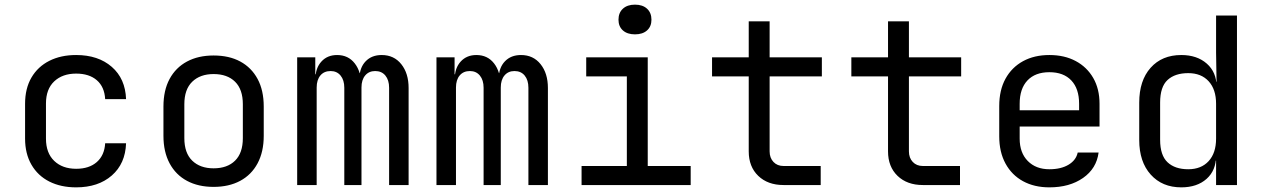

<svg xmlns="http://www.w3.org/2000/svg" viewBox="-20 -797 5440 827"><path d="M308 10Q242 10 192.5 -15Q143 -40 115.5 -87.5Q88 -135 88 -200V-350Q88 -416 115.5 -463Q143 -510 192.5 -535Q242 -560 308 -560Q403 -560 461.5 -509Q520 -458 523 -370H433Q430 -423 397 -451.5Q364 -480 308 -480Q249 -480 213.5 -446.5Q178 -413 178 -351V-200Q178 -138 213.5 -104Q249 -70 308 -70Q364 -70 397 -99Q430 -128 433 -180H523Q520 -92 461.5 -41Q403 10 308 10Z M900 8Q834 8 785.5 -18Q737 -44 710.5 -93.5Q684 -143 684 -212V-338Q684 -408 710.5 -457Q737 -506 785.5 -532Q834 -558 900 -558Q967 -558 1015 -532Q1063 -506 1089.5 -457Q1116 -408 1116 -338V-212Q1116 -143 1089.5 -93.5Q1063 -44 1014.5 -18Q966 8 900 8ZM900 -72Q959 -72 992.5 -105Q1026 -138 1026 -202V-348Q1026 -412 992.5 -445Q959 -478 900 -478Q842 -478 808 -445Q774 -412 774 -348V-202Q774 -138 808 -105Q842 -72 900 -72Z M1260 0V-550H1338V-477H1358L1339 -460Q1339 -504 1364.5 -532Q1390 -560 1432 -560Q1480 -560 1508 -524Q1536 -488 1536 -430L1509 -482H1551L1528 -460Q1529 -506 1555 -533Q1581 -560 1624 -560Q1677 -560 1708.5 -520.5Q1740 -481 1740 -418V0H1656V-419Q1656 -452 1640 -471.5Q1624 -491 1596 -491Q1569 -491 1553 -472Q1537 -453 1537 -420V0H1463V-419Q1463 -452 1447 -471.5Q1431 -491 1404 -491Q1376 -491 1360 -472Q1344 -453 1344 -420V0Z M1860 0V-550H1938V-477H1958L1939 -460Q1939 -504 1964.5 -532Q1990 -560 2032 -560Q2080 -560 2108 -524Q2136 -488 2136 -430L2109 -482H2151L2128 -460Q2129 -506 2155 -533Q2181 -560 2224 -560Q2277 -560 2308.5 -520.5Q2340 -481 2340 -418V0H2256V-419Q2256 -452 2240 -471.5Q2224 -491 2196 -491Q2169 -491 2153 -472Q2137 -453 2137 -420V0H2063V-419Q2063 -452 2047 -471.5Q2031 -491 2004 -491Q1976 -491 1960 -472Q1944 -453 1944 -420V0Z M2485 0V-82H2680V-468H2505V-550H2770V-82H2955V0ZM2715 -649Q2682 -649 2663 -666Q2644 -683 2644 -712Q2644 -742 2663 -759.5Q2682 -777 2715 -777Q2748 -777 2767 -759.5Q2786 -742 2786 -712Q2786 -683 2767 -666Q2748 -649 2715 -649Z M3355 0Q3287 0 3246 -39.5Q3205 -79 3205 -145V-468H3047V-550H3205V-705H3295V-550H3520V-468H3295V-145Q3295 -117 3311.5 -99.5Q3328 -82 3355 -82H3515V0Z M3955 0Q3887 0 3846 -39.5Q3805 -79 3805 -145V-468H3647V-550H3805V-705H3895V-550H4120V-468H3895V-145Q3895 -117 3911.5 -99.5Q3928 -82 3955 -82H4115V0Z M4500 10Q4435 10 4386.5 -16.5Q4338 -43 4311 -92.5Q4284 -142 4284 -210V-340Q4284 -409 4311 -458Q4338 -507 4386.5 -533.5Q4435 -560 4500 -560Q4565 -560 4613.5 -534Q4662 -508 4689 -461Q4716 -414 4716 -350V-252H4372V-200Q4372 -139 4407 -103.5Q4442 -68 4500 -68Q4550 -68 4582.5 -87.5Q4615 -107 4622 -140H4712Q4703 -71 4645 -30.5Q4587 10 4500 10ZM4628 -313V-350Q4628 -415 4594.5 -450.5Q4561 -486 4500 -486Q4439 -486 4405.5 -450.5Q4372 -415 4372 -350V-322H4635Z M5068 10Q4986 10 4936.5 -45Q4887 -100 4887 -194V-355Q4887 -450 4936 -505Q4985 -560 5068 -560Q5136 -560 5178 -523Q5220 -486 5220 -424L5200 -445H5220L5218 -570V-730H5308V0H5218V-105H5200L5218 -126Q5218 -63 5177 -26.5Q5136 10 5068 10ZM5098 -68Q5154 -68 5186 -103Q5218 -138 5218 -200V-350Q5218 -412 5186 -447Q5154 -482 5098 -482Q5041 -482 5009 -452.5Q4977 -423 4977 -355V-195Q4977 -128 5009 -98Q5041 -68 5098 -68Z"/></svg>

Font: JetBrains Mono
Style: Regular
Weight: 400
Monospace: yes
Designer: Philipp Nurullin, Konstantin Bulenkov
Foundry: JetBrains
Version: Version 2.305